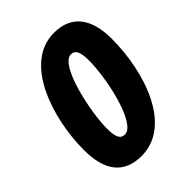

<svg xmlns="http://www.w3.org/2000/svg" viewBox="-212 -831 946 946"><g transform="rotate(-45 261.5 -357.5)"><path d="M212 10C422 10 516 -269 516 -502C516 -643 458 -725 335 -725C123 -725 31 -429 31 -212C31 -65 91 10 212 10ZM228 -123C196 -123 186 -151 186 -207C186 -323 243 -591 319 -591C349 -591 361 -564 361 -508C361 -376 304 -123 228 -123Z"/></g></svg>

Font: Noto Sans SemiCondensed ExtraBold
Style: Italic
Weight: 800
Width: 4
Italic angle: -12°
Designer: Monotype Design Team
Foundry: Monotype Imaging Inc.
Version: Version 2.013